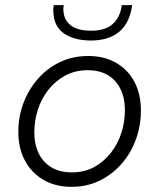

<svg xmlns="http://www.w3.org/2000/svg" viewBox="-20 -717 619 744"><path d="M257 7Q195 7 148.5 -20Q102 -47 76.5 -95Q51 -143 51 -206Q51 -264 70.5 -316.5Q90 -369 126 -410.5Q162 -452 211.5 -476Q261 -500 322 -500Q384 -500 430 -473.5Q476 -447 501 -399.5Q526 -352 526 -289Q526 -230 506.5 -176.5Q487 -123 451 -82Q415 -41 366 -17Q317 7 257 7ZM258 -49Q307 -49 344.5 -69.5Q382 -90 409 -124Q436 -158 450 -201Q464 -244 464 -290Q464 -361 426 -403Q388 -445 320 -445Q271 -445 232.5 -424Q194 -403 167 -368.5Q140 -334 126.5 -291.5Q113 -249 113 -204Q113 -133 151.5 -91Q190 -49 258 -49ZM333 -560Q268 -560 228.5 -587Q189 -614 187 -669Q186 -673 186.5 -680Q187 -687 188 -697H227Q226 -691 225.5 -685Q225 -679 226 -674Q228 -639 254.5 -618.5Q281 -598 333 -598Q389 -598 417.5 -624.5Q446 -651 452 -697H492Q483 -628 442 -594Q401 -560 333 -560Z"/></svg>

Font: Hanken Grotesk Light
Style: Italic
Weight: 300
Italic angle: -8°
Designer: Alfredo Marco Pradil
Foundry: Hanken Design Co.
Version: Version 3.013